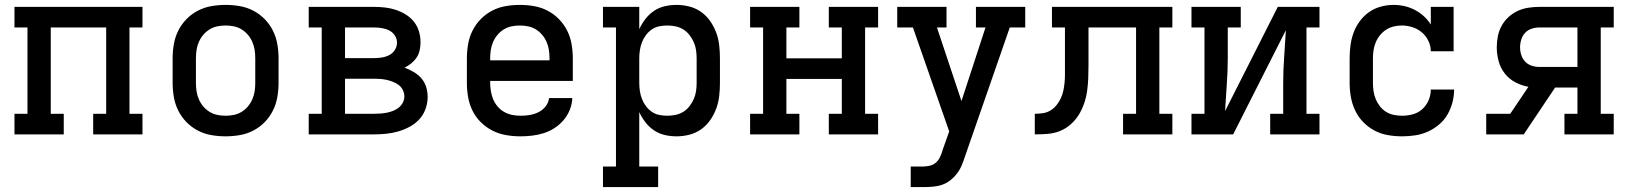

<svg xmlns="http://www.w3.org/2000/svg" viewBox="-20 -548 6640 783"><path d="M39 0V-84H92V-436H39V-520H561V-436H508V-84H561V0H360V-84H413V-436H187V-84H240V0Z M900 8Q871 8 842 3Q813 -2 787 -15.5Q761 -29 740.5 -50Q720 -71 707 -97Q694 -123 689 -152Q684 -181 684 -210V-310Q684 -339 689 -368Q694 -397 707 -423Q720 -449 740.5 -470Q761 -491 787 -504.5Q813 -518 842 -523Q871 -528 900 -528Q929 -528 958 -523Q987 -518 1013 -504.5Q1039 -491 1059.5 -470Q1080 -449 1093 -423Q1106 -397 1111 -368Q1116 -339 1116 -310V-210Q1116 -181 1111 -152Q1106 -123 1093 -97Q1080 -71 1059.5 -50Q1039 -29 1013 -15.5Q987 -2 958 3Q929 8 900 8ZM900 -76Q917 -76 934 -79.5Q951 -83 965.5 -92Q980 -101 991 -114Q1002 -127 1009 -143Q1016 -159 1018.5 -176Q1021 -193 1021 -210V-310Q1021 -327 1018.5 -344Q1016 -361 1009 -377Q1002 -393 991 -406Q980 -419 965.5 -428Q951 -437 934 -440.5Q917 -444 900 -444Q883 -444 866 -440.5Q849 -437 834.5 -428Q820 -419 809 -406Q798 -393 791 -377Q784 -361 781.5 -344Q779 -327 779 -310V-210Q779 -193 781.5 -176Q784 -159 791 -143Q798 -127 809 -114Q820 -101 834.5 -92Q849 -83 866 -79.5Q883 -76 900 -76Z M1239 0V-84H1292V-436H1239V-520H1505Q1527 -520 1549.5 -517.5Q1572 -515 1593.5 -508Q1615 -501 1634.5 -489Q1654 -477 1668 -459.5Q1682 -442 1688.5 -420Q1695 -398 1695 -376Q1695 -360 1691.5 -343.5Q1688 -327 1679 -313.5Q1670 -300 1657 -289.5Q1644 -279 1630 -272Q1649 -265 1667 -254.5Q1685 -244 1698.5 -228.5Q1712 -213 1718 -193Q1724 -173 1724 -153Q1724 -128 1715.5 -104Q1707 -80 1690 -61.5Q1673 -43 1650.5 -31Q1628 -19 1604 -12Q1580 -5 1555 -2.5Q1530 0 1505 0ZM1387 -311H1505Q1521 -311 1537 -313.5Q1553 -316 1567 -323Q1581 -330 1590 -344Q1599 -358 1599 -374Q1599 -390 1590 -403.5Q1581 -417 1567 -424Q1553 -431 1537 -433.5Q1521 -436 1505 -436H1387ZM1387 -84H1505Q1518 -84 1531.5 -85Q1545 -86 1558 -88.5Q1571 -91 1583.5 -96Q1596 -101 1606 -109Q1616 -117 1622.5 -129Q1629 -141 1629 -155Q1629 -168 1623 -180.5Q1617 -193 1606.5 -201Q1596 -209 1583.5 -214Q1571 -219 1558 -222Q1545 -225 1531.5 -226Q1518 -227 1505 -227H1387Z M2103 8Q2073 8 2044 3Q2015 -2 1989 -15Q1963 -28 1941.5 -49Q1920 -70 1907 -96.5Q1894 -123 1889 -152Q1884 -181 1884 -210V-310Q1884 -339 1889 -368Q1894 -397 1907 -423Q1920 -449 1940.5 -470Q1961 -491 1987 -504.5Q2013 -518 2042 -523Q2071 -528 2100 -528Q2129 -528 2158 -523Q2187 -518 2213 -504.5Q2239 -491 2259.5 -470Q2280 -449 2293 -423Q2306 -397 2311 -368Q2316 -339 2316 -310V-218H1979V-210Q1979 -193 1982 -175.5Q1985 -158 1991.5 -142.5Q1998 -127 2009.5 -113.5Q2021 -100 2036 -91.5Q2051 -83 2068 -79.5Q2085 -76 2103 -76Q2121 -76 2140 -79Q2159 -82 2176 -90.5Q2193 -99 2205 -114Q2217 -129 2219 -148H2314Q2313 -124 2304 -101Q2295 -78 2279 -59Q2263 -40 2242.5 -26.5Q2222 -13 2199 -5.5Q2176 2 2151.5 5Q2127 8 2103 8ZM1979 -302H2221V-310Q2221 -327 2218.5 -344Q2216 -361 2209 -377Q2202 -393 2191 -406Q2180 -419 2165.5 -428Q2151 -437 2134 -440.5Q2117 -444 2100 -444Q2083 -444 2066 -440.5Q2049 -437 2034.5 -428Q2020 -419 2009 -406Q1998 -393 1991 -377Q1984 -361 1981.5 -344Q1979 -327 1979 -310Z M2439 215V131H2492V-436H2439V-520H2587V-429Q2597 -451 2612 -470.5Q2627 -490 2647 -503.5Q2667 -517 2690.5 -522.5Q2714 -528 2739 -528Q2765 -528 2791 -521.5Q2817 -515 2839 -499.5Q2861 -484 2876.5 -461.5Q2892 -439 2901 -414.5Q2910 -390 2913 -363.5Q2916 -337 2916 -310V-210Q2916 -183 2913 -156.5Q2910 -130 2901 -105.5Q2892 -81 2876.5 -58.5Q2861 -36 2839 -20.5Q2817 -5 2791 1.5Q2765 8 2739 8Q2714 8 2690.5 2.5Q2667 -3 2647 -16.5Q2627 -30 2612 -49.5Q2597 -69 2587 -91V131H2664V215ZM2701 -76Q2718 -76 2735 -79.5Q2752 -83 2766.5 -92Q2781 -101 2791.5 -114.5Q2802 -128 2809 -143.5Q2816 -159 2818.5 -176Q2821 -193 2821 -210V-310Q2821 -327 2818.5 -344Q2816 -361 2809 -376.5Q2802 -392 2791.5 -405.5Q2781 -419 2766.5 -428Q2752 -437 2735 -440.5Q2718 -444 2701 -444Q2684 -444 2667.5 -440.5Q2651 -437 2637.5 -427.5Q2624 -418 2614 -404.5Q2604 -391 2598 -375.5Q2592 -360 2589.5 -343.5Q2587 -327 2587 -310V-210Q2587 -193 2589.5 -176.5Q2592 -160 2598 -144.5Q2604 -129 2614 -115.5Q2624 -102 2637.5 -92.5Q2651 -83 2667.5 -79.5Q2684 -76 2701 -76Z M3039 0V-84H3092V-436H3039V-520H3240V-436H3187V-310H3413V-436H3360V-520H3561V-436H3508V-84H3561V0H3360V-84H3413V-226H3187V-84H3240V0Z M3694 215V131H3744Q3759 131 3773 127.5Q3787 124 3797.5 114.5Q3808 105 3814 91.5Q3820 78 3824 65V64L3851 -12L3703 -436H3639V-520H3840V-436H3801L3901 -136L3999 -436H3960V-520H4161V-436H4098L3915 91Q3909 110 3901.5 127.5Q3894 145 3882 160.5Q3870 176 3854.5 188Q3839 200 3820.5 206Q3802 212 3783 213.5Q3764 215 3744 215Z M4200 0V-84Q4217 -84 4233.5 -86.5Q4250 -89 4264 -97.5Q4278 -106 4288.5 -119Q4299 -132 4306 -147Q4313 -162 4316.5 -178.5Q4320 -195 4321.5 -211.5Q4323 -228 4323 -244.5Q4323 -261 4323 -278V-436H4270V-520H4761V-436H4708V-84H4761V0H4560V-84H4613V-436H4419V-281Q4419 -255 4418 -229Q4417 -203 4413.5 -177.5Q4410 -152 4401.5 -127Q4393 -102 4379.5 -80Q4366 -58 4346 -40.5Q4326 -23 4302 -13.5Q4278 -4 4252 -2Q4226 0 4200 0Z M4839 0V-84H4892V-436H4839V-520H5040V-436H4987V-312Q4987 -258 4983 -204Q4979 -150 4976 -95L5191 -520H5361V-436H5308V-84H5361V0H5160V-84H5213V-208Q5213 -262 5217 -316Q5221 -370 5224 -425L5009 0Z M5698 8Q5669 8 5640 3Q5611 -2 5585.5 -15.5Q5560 -29 5539.5 -50Q5519 -71 5506.5 -97.5Q5494 -124 5489 -152.5Q5484 -181 5484 -210V-310Q5484 -337 5487.5 -363.5Q5491 -390 5500 -414.5Q5509 -439 5525 -461Q5541 -483 5563 -498.5Q5585 -514 5611 -521Q5637 -528 5663 -528Q5686 -528 5708 -523Q5730 -518 5750 -507.5Q5770 -497 5786.5 -482Q5803 -467 5815 -448V-520H5908V-339H5815Q5815 -361 5805 -381.5Q5795 -402 5778.5 -416Q5762 -430 5740.5 -437Q5719 -444 5697 -444Q5680 -444 5663.5 -440Q5647 -436 5633 -427Q5619 -418 5608 -404.5Q5597 -391 5590.5 -375.5Q5584 -360 5581.5 -343.5Q5579 -327 5579 -310V-210Q5579 -193 5581.5 -176Q5584 -159 5590.5 -143.5Q5597 -128 5607.5 -114.5Q5618 -101 5632.5 -92Q5647 -83 5664 -79.5Q5681 -76 5698 -76Q5720 -76 5742 -82Q5764 -88 5780.5 -103Q5797 -118 5806 -139Q5815 -160 5815 -183H5910V-182Q5910 -156 5903 -129.5Q5896 -103 5882.5 -80Q5869 -57 5848 -39.5Q5827 -22 5802.5 -11Q5778 0 5751 4Q5724 8 5698 8Z M6041 0V-84H6139L6213 -194Q6185 -199 6159.5 -212.5Q6134 -226 6116.5 -248.5Q6099 -271 6091.5 -299Q6084 -327 6084 -355Q6084 -378 6088.5 -400.5Q6093 -423 6104 -443Q6115 -463 6132 -478.5Q6149 -494 6169.5 -503.5Q6190 -513 6213 -516.5Q6236 -520 6258 -520H6561V-436H6508V-84H6561V0H6360V-84H6413V-191H6322L6194 0ZM6413 -275V-436H6258Q6242 -436 6226.5 -431Q6211 -426 6200 -414.5Q6189 -403 6184 -387Q6179 -371 6179 -355Q6179 -339 6184 -323.5Q6189 -308 6200 -296.5Q6211 -285 6226.5 -280Q6242 -275 6258 -275Z"/></svg>

Font: Iosevka Etoile Medium
Style: Regular
Weight: 500
Designer: Belleve Invis
Foundry: Belleve Invis
Version: Version 22.1.2; ttfautohint (v1.8.4)